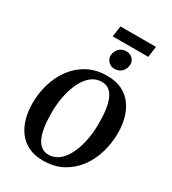

<svg xmlns="http://www.w3.org/2000/svg" viewBox="-259 -1243 1242 1387"><g transform="rotate(30 362.0 -550.0)"><path d="M325 10Q254 10 202.8 -15.2Q151.5 -40.5 118.8 -84.5Q86 -128.5 70 -186Q54 -243.5 53.5 -308.5Q53 -394.5 76.8 -474Q100.5 -553.5 147.5 -616.5Q194.5 -679.5 264 -716.2Q333.5 -753 425 -753Q496.5 -753 547.8 -727.8Q599 -702.5 631.8 -658.5Q664.5 -614.5 680.2 -557.8Q696 -501 696.5 -438Q697 -351 673.5 -270.5Q650 -190 603 -127Q556 -64 486.5 -27Q417 10 325 10ZM338 -46.5Q377.5 -46.5 410 -66.8Q442.5 -87 467.2 -123.5Q492 -160 508.8 -208.2Q525.5 -256.5 534 -313.2Q542.5 -370 542 -431Q542 -494.5 534.2 -543.8Q526.5 -593 511 -627Q495.5 -661 470.8 -678.5Q446 -696 411.5 -696Q372.5 -696 340 -675.8Q307.5 -655.5 282.8 -619.2Q258 -583 241 -535Q224 -487 215.5 -431Q207 -375 207.5 -315.5Q207.5 -250.5 215.5 -200.5Q223.5 -150.5 239.5 -116.2Q255.5 -82 280 -64.2Q304.5 -46.5 338 -46.5ZM439 -822Q420.5 -822 404.5 -831.8Q388.5 -841.5 379 -857.8Q369.5 -874 370 -892.5Q372 -928 395 -951.8Q418 -975.5 454 -975.5Q486 -975.5 506.5 -955.5Q527 -935.5 526.5 -908Q526 -871.5 503 -846.8Q480 -822 439 -822ZM327 -1109.5H623L610.5 -1019.5H314.5Z"/></g></svg>

Font: Merriweather 20pt
Style: Bold Italic
Weight: 700
Italic angle: -7.8°
Version: Version 2.101